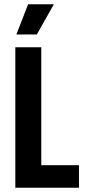

<svg xmlns="http://www.w3.org/2000/svg" viewBox="-20 -882 400 902"><path d="M52 0V-660H174V0ZM82 0V-106H351V0ZM153 -720H57L112 -862H233Z"/></svg>

Font: Bricolage Grotesque 36pt Condensed SemiBold
Style: Regular
Weight: 600
Width: 3
Designer: Mathieu Triay
Foundry: Atelier Triay
Version: Version 1.001;gftools[0.9.33.dev8+g029e19f]